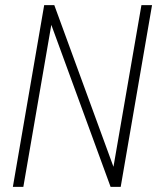

<svg xmlns="http://www.w3.org/2000/svg" viewBox="-20 -731 627 751"><path d="M452.1 0 574.7 -710.9H533.2L423.8 -78.6L192.4 -710.9H152.8L30.3 0H71.3L180.7 -633.8L412.6 0Z"/></svg>

Font: Roboto Mono ExtraLight
Style: Italic
Weight: 250
Italic angle: -10°
Monospace: yes
Designer: Google
Version: Version 3.000